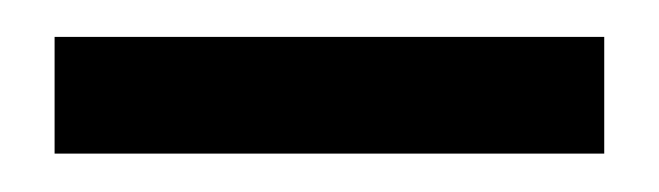

<svg xmlns="http://www.w3.org/2000/svg" viewBox="-20 -673 350 102"><path d="M9 -591.4V-653.4H301V-591.4Z"/></svg>

Font: MuseoModerno Thin
Style: Regular
Weight: 100
Designer: Pablo Cosgaya, Héctor Gatti, Marcela Romero, and the Authors of The MuseoModerno Project.
Foundry: Omnibus-Type Team
Version: Version 1.003